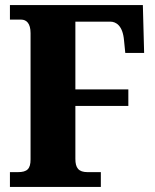

<svg xmlns="http://www.w3.org/2000/svg" viewBox="-20 -734 610 754"><path d="M19 0H376V-58H324C288 -58 276 -75 276 -110V-318H484V-383H276V-649H413C436 -649 462 -633 467 -576L472 -526H546L541 -714H19V-657H63C84 -657 100 -642 100 -604V-108C100 -71 87 -58 50 -58H19Z"/></svg>

Font: Noto Serif Armenian Condensed Black
Style: Regular
Weight: 900
Width: 3
Designer: Monotype Design Team
Foundry: Monotype Imaging Inc.
Version: Version 2.008